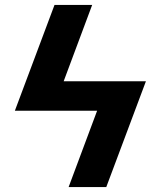

<svg xmlns="http://www.w3.org/2000/svg" viewBox="-20 -755 640 775"><path d="M257 0 372 -308H40L200 -735H352L237 -427H569L409 0Z"/></svg>

Font: Iosevka Curly Heavy Extended
Style: Italic
Weight: 900
Width: 7
Italic angle: -9°
Monospace: yes
Designer: Belleve Invis
Foundry: Belleve Invis
Version: Version 11.1.0; ttfautohint (v1.8.3)